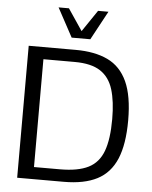

<svg xmlns="http://www.w3.org/2000/svg" viewBox="-61 -985 820 1036"><g transform="rotate(5 349.0 -467.5)"><path d="M71.3 0V-714.8H325.7Q429.2 -714.8 499.5 -681.4Q569.8 -647.9 605.5 -570.3Q641.1 -492.7 641.1 -360.4Q641.1 -231 607.7 -151.6Q574.2 -72.3 504.2 -36.1Q434.1 0 323.7 0ZM156.7 -65.4H297.4Q394.5 -65.4 450.7 -93.5Q506.8 -121.6 530.8 -186.3Q554.7 -251 554.7 -359.9Q554.7 -455.6 534.9 -520Q515.1 -584.5 465.6 -616.9Q416 -649.4 325.7 -649.4H156.7ZM298.3 -778.8 213.9 -935.1H270L348.6 -818.4L427.7 -935.1H483.9L399.4 -778.8Z"/></g></svg>

Font: Pontano Sans
Style: Regular
Weight: 400
Designer: Vernon Adams
Foundry: Vernon Adams
Version: Version 2.001